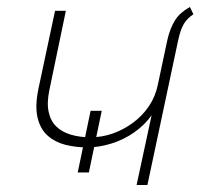

<svg xmlns="http://www.w3.org/2000/svg" viewBox="-20 -531 575 551"><path d="M372 0H403L491 -414Q498 -447 508 -463Q518 -479 535 -490L525 -511Q511 -503 500.5 -494Q490 -485 482.5 -473Q475 -461 469.5 -447Q464 -433 460 -415L433 -288Q426 -254 407.5 -226.5Q389 -199 362 -179Q335 -159 304 -148Q273 -137 240 -137Q209 -137 183.5 -144.5Q158 -152 141.5 -168Q125 -184 119.5 -210.5Q114 -237 122 -274L169 -500H138L90 -275Q80 -225 88 -192.5Q96 -160 117 -141.5Q138 -123 167.5 -115.5Q197 -108 230 -108Q264 -108 299.5 -119Q335 -130 365 -151Q395 -172 415 -200ZM240 -213 203 -36H235L272 -213Z"/></svg>

Font: Advent Pro ExtraLight
Style: Italic
Weight: 250
Italic angle: -12°
Version: Version 3.000